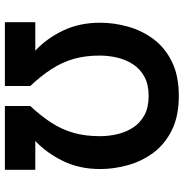

<svg xmlns="http://www.w3.org/2000/svg" viewBox="-3 -749 752 786"><g transform="rotate(90 373.0 -356.0)"><path d="M71 0V-124.5H187.5Q137.5 -171 105.2 -238.2Q73 -305.5 73 -390Q73 -446.5 88.8 -503.2Q104.5 -560 139.2 -607.2Q174 -654.5 231.5 -683.2Q289 -712 372.5 -712Q456 -712 513.5 -683.2Q571 -654.5 605.8 -607.2Q640.5 -560 656.2 -503.2Q672 -446.5 672 -390Q672 -305.5 639.2 -238.2Q606.5 -171 557 -124.5H675V0H414V-104Q456 -149 483.2 -191.5Q510.5 -234 524 -281.8Q537.5 -329.5 537.5 -389Q537.5 -425 529.2 -460.5Q521 -496 502.2 -524.8Q483.5 -553.5 451.8 -571Q420 -588.5 372.5 -588.5Q326 -588.5 294.2 -571.2Q262.5 -554 243.5 -525Q224.5 -496 216 -460.5Q207.5 -425 207.5 -388Q207.5 -329 221.2 -281.5Q235 -234 262.8 -191Q290.5 -148 332 -104V0Z"/></g></svg>

Font: Undotted
Style: Bold
Weight: 700
Designer: Delve Withrington, Dave Bailey, Thomas Jockin
Foundry: Delve Fonts LLC
Version: Version 4.000